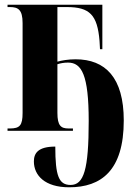

<svg xmlns="http://www.w3.org/2000/svg" viewBox="-20 -556 574 816"><path d="M274 240C410 240 506 169 506 -44C506 -226 428 -304 301 -304C269 -304 243 -299 224 -294V-526H264C361 -526 394 -493 403 -382L405 -347H415V-536H12V-526H22C57 -526 76 -515 76 -458V-76C76 -23 64 -10 22 -10H12V0H290V-10H271C239 -10 224 -22 224 -76V-283C237 -287 251 -290 269 -290C327 -290 357 -238 357 -42C357 166 336 230 280 230C230 230 215 192 215 67C142 67 124 95 124 130C124 189 170 240 274 240Z"/></svg>

Font: Noto Serif Display Condensed Extra
Style: Regular
Weight: 800
Width: 3
Designer: Monotype Design Team
Foundry: Monotype Imaging Inc.
Version: Version 1.900